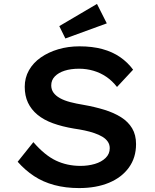

<svg xmlns="http://www.w3.org/2000/svg" viewBox="-20 -948 792 978"><path d="M383 10Q314 10 256.5 -5.5Q199 -21 153.5 -51Q108 -81 70 -124L150 -224Q208 -157 265 -130Q322 -103 390 -103Q429 -103 463 -113Q497 -123 518 -143.5Q539 -164 539 -193Q539 -212 529 -226.5Q519 -241 501.5 -251.5Q484 -262 460.5 -270Q437 -278 411 -283.5Q385 -289 357 -293Q297 -303 250 -320Q203 -337 171 -363.5Q139 -390 122.5 -425Q106 -460 106 -506Q106 -552 127.5 -590Q149 -628 187.5 -655Q226 -682 276.5 -697Q327 -712 385 -712Q450 -712 501.5 -698Q553 -684 592 -657Q631 -630 658 -593L576 -505Q552 -536 522 -556.5Q492 -577 456.5 -587.5Q421 -598 383 -598Q341 -598 309.5 -588Q278 -578 259.5 -559Q241 -540 241 -513Q241 -492 252.5 -476Q264 -460 285.5 -448Q307 -436 337.5 -428Q368 -420 405 -414Q462 -404 511 -389Q560 -374 596.5 -351Q633 -328 653 -294.5Q673 -261 673 -214Q673 -145 636.5 -94.5Q600 -44 535 -17Q470 10 383 10ZM313 -752 282 -815 474 -928 524 -829Z"/></svg>

Font: Lexend Exa Medium
Style: Regular
Weight: 500
Designer: Bonnie Shaver-Troup, Thomas Jockin
Foundry: Lexend
Version: Version 1.007